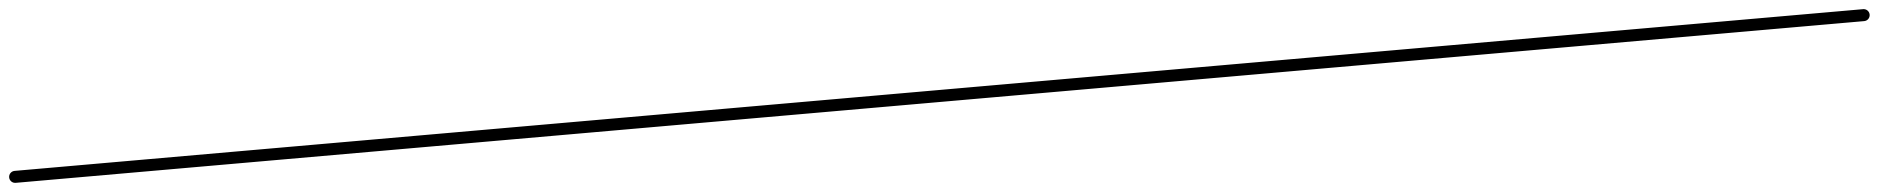

<svg xmlns="http://www.w3.org/2000/svg" viewBox="-29 -240 4697 480"><g transform="rotate(-5 2319.5 0.0)"><path d="M0 -15C-8.3 -15 -15 -8.3 -15 0C-15 8.3 -8.3 15 0 15C109.3 15 218.7 15 328 15C336.3 15 343 8.3 343 0C343 -8.3 336.3 -15 328 -15C218.7 -15 109.3 -15 0 -15Z M328 -15C319.7 -15 313 -8.3 313 0C313 8.3 319.7 15 328 15C518.7 15 709.3 15 900 15C908.3 15 915 8.3 915 0C915 -8.3 908.3 -15 900 -15C709.3 -15 518.7 -15 328 -15Z M900 -15C891.7 -15 885 -8.3 885 0C885 8.3 891.7 15 900 15C1056 15 1212 15 1368 15C1376.3 15 1383 8.3 1383 0C1383 -8.3 1376.3 -15 1368 -15C1212 -15 1056 -15 900 -15Z M1368 -15C1359.7 -15 1353 -8.3 1353 0C1353 8.3 1359.7 15 1368 15C1489 15 1610 15 1731 15C1739.3 15 1746 8.3 1746 0C1746 -8.3 1739.3 -15 1731 -15C1610 -15 1489 -15 1368 -15Z M1731 -15C1722.7 -15 1716 -8.3 1716 0C1716 8.3 1722.7 15 1731 15C1860.3 15 1989.7 15 2119 15C2127.3 15 2134 8.3 2134 0C2134 -8.3 2127.3 -15 2119 -15C1989.7 -15 1860.3 -15 1731 -15Z M2119 -15C2110.7 -15 2104 -8.3 2104 0C2104 8.3 2110.7 15 2119 15C2243.7 15 2368.3 15 2493 15C2501.3 15 2508 8.3 2508 0C2508 -8.3 2501.3 -15 2493 -15C2368.3 -15 2243.7 -15 2119 -15Z M2493 -15C2484.7 -15 2478 -8.3 2478 0C2478 8.3 2484.7 15 2493 15C2608 15 2723 15 2838 15C2846.3 15 2853 8.3 2853 0C2853 -8.3 2846.3 -15 2838 -15C2723 -15 2608 -15 2493 -15Z M2838 -15C2829.7 -15 2823 -8.3 2823 0C2823 8.3 2829.7 15 2838 15C2959 15 3080 15 3201 15C3209.3 15 3216 8.3 3216 0C3216 -8.3 3209.3 -15 3201 -15C3080 -15 2959 -15 2838 -15Z M3201 -15C3192.7 -15 3186 -8.3 3186 0C3186 8.3 3192.7 15 3201 15C3329.7 15 3458.3 15 3587 15C3595.3 15 3602 8.3 3602 0C3602 -8.3 3595.3 -15 3587 -15C3458.3 -15 3329.7 -15 3201 -15Z M3587 -15C3578.7 -15 3572 -8.3 3572 0C3572 8.3 3578.7 15 3587 15C3777.7 15 3968.3 15 4159 15C4167.3 15 4174 8.3 4174 0C4174 -8.3 4167.3 -15 4159 -15C3968.3 -15 3777.7 -15 3587 -15Z M4159 -15C4150.7 -15 4144 -8.3 4144 0C4144 8.3 4150.7 15 4159 15C4262 15 4365 15 4468 15C4476.3 15 4483 8.3 4483 0C4483 -8.3 4476.3 -15 4468 -15C4365 -15 4262 -15 4159 -15Z M4468 -15C4459.7 -15 4453 -8.3 4453 0C4453 8.3 4459.7 15 4468 15C4525 15 4582 15 4639 15C4647.3 15 4654 8.3 4654 0C4654 -8.3 4647.3 -15 4639 -15C4582 -15 4525 -15 4468 -15Z"/></g></svg>

Font: FRB American Cursive Just Baseline
Style: Italic
Weight: 400
Italic angle: -25°
Version: Version 2.0;Modular Font Editor K font №1